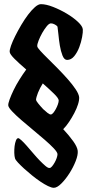

<svg xmlns="http://www.w3.org/2000/svg" viewBox="-20 -809 421 918"><path d="M358.4 -344.7Q359.4 -330.1 353 -310.1Q346.7 -290 335.4 -268.6Q324.2 -247.1 310.5 -226.6Q296.9 -206.1 282.2 -191.4Q310.5 -161.1 330.1 -133.8Q349.6 -106.4 351.6 -87.9Q353.5 -68.4 341.8 -38.6Q330.1 -8.8 312 19.5Q293.9 47.9 273.4 68.4Q252.9 88.9 237.3 88.9Q226.6 88.9 209.5 80.6Q192.4 72.3 172.9 59.1Q153.3 45.9 132.8 29.3Q112.3 12.7 95.2 -2.9Q78.1 -18.6 65.9 -31.7Q53.7 -44.9 51.8 -51.8Q48.8 -61.5 48.3 -78.1Q47.9 -94.7 49.8 -110.4Q51.8 -126 56.2 -137.2Q60.5 -148.4 67.4 -148.4Q71.3 -148.4 82.5 -138.2Q93.8 -127.9 107.9 -111.8Q122.1 -95.7 138.2 -76.7Q154.3 -57.6 169.4 -42Q184.6 -26.4 197.3 -15.6Q210 -4.9 216.8 -5.9Q222.7 -5.9 229 -13.7Q235.4 -21.5 241.2 -31.7Q247.1 -42 251 -53.2Q254.9 -64.5 254.9 -72.3Q253.9 -82 236.8 -100.1Q219.7 -118.2 193.8 -140.6Q168 -163.1 137.7 -188Q107.4 -212.9 81.5 -235.4Q55.7 -257.8 38.1 -276.4Q20.5 -294.9 19.5 -304.7Q18.6 -313.5 25.9 -333.5Q33.2 -353.5 44.9 -377.9Q56.6 -402.3 72.8 -428.2Q88.9 -454.1 105.5 -476.6Q72.3 -504.9 49.8 -527.3Q27.3 -549.8 26.4 -560.5Q25.4 -570.3 32.7 -590.8Q40 -611.3 52.7 -636.7Q65.4 -662.1 81.5 -689.5Q97.7 -716.8 114.3 -738.8Q130.9 -760.7 147 -774.9Q163.1 -789.1 175.8 -789.1Q200.2 -789.1 233.9 -775.9Q267.6 -762.7 298.8 -744.1Q330.1 -725.6 352.5 -704.6Q375 -683.6 376 -668Q377 -656.2 372.6 -631.8Q368.2 -607.4 358.9 -583Q349.6 -558.6 335 -540.5Q320.3 -522.5 300.8 -522.5Q287.1 -522.5 278.8 -543.5Q270.5 -564.5 266.1 -591.3Q261.7 -618.2 259.3 -644.5Q256.8 -670.9 254.9 -681.6Q252 -686.5 242.2 -691.9Q232.4 -697.3 223.6 -697.3Q214.8 -697.3 203.6 -683.6Q192.4 -669.9 182.1 -651.9Q171.9 -633.8 164.6 -615.2Q157.2 -596.7 158.2 -587.9Q158.2 -582 172.9 -565.9Q187.5 -549.8 209.5 -528.3Q231.4 -506.8 256.8 -481Q282.2 -455.1 304.2 -430.2Q326.2 -405.3 341.3 -382.8Q356.4 -360.4 358.4 -344.7ZM152.3 -331.1Q153.3 -326.2 162.6 -314.5Q171.9 -302.7 186.5 -287.1Q198.2 -276.4 207.5 -269Q216.8 -261.7 222.7 -261.7Q228.5 -261.7 234.9 -269.5Q241.2 -277.3 247.1 -288.1Q252.9 -298.8 256.8 -310.1Q260.7 -321.3 260.7 -329.1Q259.8 -339.8 237.8 -361.3Q215.8 -382.8 184.6 -410.2Q177.7 -399.4 171.9 -388.2Q166 -377 161.6 -365.7Q157.2 -354.5 154.8 -345.7Q152.3 -336.9 152.3 -331.1Z"/></svg>

Font: Jolly Lodger
Style: Regular
Weight: 400
Designer: Stuart Sandler
Foundry: Font Diner, Inc
Version: Version 1.000